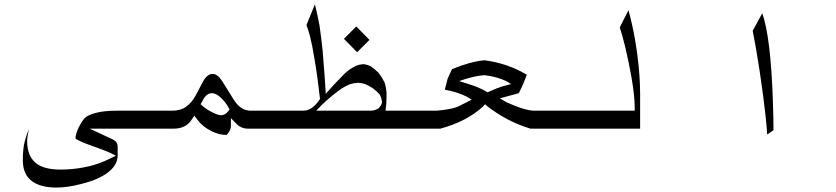

<svg xmlns="http://www.w3.org/2000/svg" viewBox="-20 -595 3772 866"><path d="M384.8 -14.6 489.3 34.2Q510.7 44.9 510.7 66.4V106.4Q510.7 151.4 461.9 186.5Q419.9 216.8 347.7 234.4Q285.2 251 235.4 251Q153.3 251 114.3 213.9Q83 183.6 83 127.9Q83 74.2 91.8 42Q98.6 14.6 110.4 -12.7Q110.4 -12.7 110.4 -12.7Q102.5 21.5 102.5 42Q102.5 116.2 151.4 147.5Q187.5 169.9 254.9 169.9Q318.4 169.9 384.8 154.3Q433.6 141.6 476.6 120.1L502.9 107.4L475.6 93.8Q457 85 408.7 67.9Q360.4 50.8 341.8 42Q323.2 33.2 320.3 29.3Q321.3 8.8 335 -20.5Q347.7 -45.9 360.4 -60.5Q373 -75.2 410.6 -85.4Q448.2 -95.7 504.9 -95.7H631.8V-14.6Z M1250 -14.6H1100.6Q1067.4 -14.6 1046.9 -36.1Q1046.9 -36.1 1021.5 -62.5V-26.4Q1021.5 -13.7 1012.7 0Q1005.9 10.7 1002.9 12.7Q1002.9 12.7 1002.9 13.7Q1002 13.7 1001 13.7Q968.8 13.7 935.5 -2.9Q895.5 -21.5 869.1 -56.6L856.4 -73.2L844.7 -55.7Q819.3 -14.6 761.7 -14.6H614.3V-95.7H754.9Q793.9 -95.7 817.4 -112.3Q845.7 -131.8 863.3 -166L895.5 -226.6Q914.1 -261.7 939.5 -261.7Q961.9 -261.7 984.4 -225.6L1034.2 -145.5Q1065.4 -95.7 1110.4 -95.7H1250ZM976.6 -75.2Q995.1 -75.2 1009.8 -93.8L1015.6 -100.6L1010.7 -109.4Q998 -133.8 976.1 -154.3Q954.1 -174.8 935.5 -174.8Q934.6 -174.8 933.1 -174.8Q931.6 -174.8 930.2 -174.3Q928.7 -173.8 927.7 -173.8Q916 -170.9 906.2 -160.2Q900.4 -154.3 890.6 -134.8L884.8 -125L893.6 -117.2Q911.1 -101.6 937.5 -88.4Q963.9 -75.2 976.6 -75.2Z M1646.5 -415 1590.8 -359.4 1531.2 -419.9 1586.9 -475.6ZM1877.9 -14.6H1232.4V-95.7H1344.7Q1356.4 -95.7 1367.2 -98.6Q1377.9 -102.5 1386.7 -108.4Q1397.5 -116.2 1406.2 -126Q1415 -135.7 1422.9 -147.5V-152.3Q1418 -197.3 1412.1 -241.2Q1405.3 -291 1396.5 -340.8Q1389.6 -384.8 1378.9 -428.7Q1372.1 -455.1 1362.3 -482.4L1400.4 -575.2Q1412.1 -528.3 1420.9 -481.4Q1429.7 -421.9 1435.5 -363.3Q1440.4 -306.6 1444.3 -250Q1446.3 -227.5 1447.3 -205.1L1449.2 -171.9L1483.4 -210Q1505.9 -234.4 1529.3 -257.8Q1541 -269.5 1553.7 -279.3Q1569.3 -290 1586.9 -298.8Q1602.5 -304.7 1619.1 -305.7Q1636.7 -303.7 1652.3 -295.9Q1670.9 -283.2 1687.5 -266.6Q1703.1 -246.1 1714.8 -222.7Q1722.7 -197.3 1723.6 -170.9Q1723.6 -154.3 1722.7 -136.7Q1722.7 -125 1720.7 -112.3L1718.8 -95.7H1877.9ZM1647.5 -95.7Q1658.2 -95.7 1668 -97.7Q1677.7 -100.6 1686.5 -105.5Q1698.2 -116.2 1703.1 -131.8Q1702.1 -151.4 1692.4 -168.9Q1678.7 -184.6 1661.1 -197.3Q1644.5 -208 1627 -215.8Q1611.3 -220.7 1595.7 -221.7Q1576.2 -220.7 1557.6 -214.8Q1539.1 -207 1521.5 -196.3Q1473.6 -162.1 1430.7 -121.1L1406.2 -95.7Z M2165 -323.2Q2269.5 -309.6 2356.4 -257.8Q2352.5 -247.1 2348.6 -238.3L2337.9 -211.9Q2332 -198.2 2320.3 -174.8L2234.4 -151.4L2264.6 -133.8Q2345.7 -96.7 2389.6 -95.7H2497.1V-14.6H2373Q2268.6 -45.9 2178.7 -115.2L2168 -125L2158.2 -114.3Q2085 -46.9 1965.8 -14.6H1857.4V-95.7H1948.2Q2020.5 -101.6 2049.8 -116.2L2107.4 -145.5L2085 -159.2Q2042 -180.7 1986.3 -190.4L1999 -240.2L2018.6 -283.2Q2101.6 -317.4 2165 -323.2ZM2179.7 -178.7Q2227.5 -201.2 2255.9 -208L2285.2 -215.8L2264.6 -228.5Q2219.7 -250 2165 -255.9Q2122.1 -253.9 2050.8 -229.5L2111.3 -210Q2143.6 -199.2 2179.7 -178.7Z M2867.2 -14.6H2479.5V-95.7H2842.8V-110.4Q2842.8 -162.1 2828.1 -247.1Q2816.4 -313.5 2799.8 -383.8Q2785.2 -442.4 2775.4 -471.7L2814.5 -548.8Q2823.2 -518.6 2830.1 -487.3Q2845.7 -418.9 2855.5 -340.8Q2867.2 -249 2867.2 -172.9Z M3468.8 -7.8 3440.4 11.7Q3438.5 -20.5 3432.6 -75.2Q3424.8 -151.4 3406.2 -275.4Q3388.7 -389.6 3375 -456.1L3418 -535.2Q3436.5 -485.4 3449.2 -382.8Q3460.9 -287.1 3465.8 -145.5Q3468.8 -66.4 3468.8 -7.8Z"/></svg>

Font: Thabit
Style: Regular
Weight: 500
Designer: Regenerated by Nadim Shaikli
Foundry: MAK Alagha
Version: 0.01